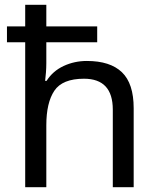

<svg xmlns="http://www.w3.org/2000/svg" viewBox="-20 -780 658 800"><path d="M173 -760V-670H385V-604H173V-517Q173 -498 171.5 -478.5Q170 -459 168 -443H174Q200 -484 245 -505Q290 -526 342 -526Q439 -526 488 -479Q537 -432 537 -329V0H450V-323Q450 -452 330 -452Q240 -452 206.5 -402Q173 -352 173 -258V0H85V-604H9V-670H85V-760Z"/></svg>

Font: Noto Sans Deseret
Style: Regular
Weight: 400
Designer: Monotype Design Team
Foundry: Monotype Imaging Inc.
Version: Version 2.001; ttfautohint (v1.8.4.7-5d5b)